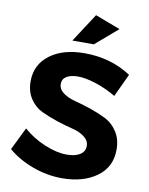

<svg xmlns="http://www.w3.org/2000/svg" viewBox="-99 -999 836 1076"><g transform="rotate(10 318.5 -461.5)"><path d="M20 -106 83 -235Q136 -188 205.5 -159Q275 -130 331 -130Q380 -130 407.5 -147.5Q435 -165 435 -197Q435 -227 407.5 -248Q380 -269 338.5 -279Q297 -289 248.5 -305Q200 -321 158.5 -340.5Q117 -360 89.5 -401Q62 -442 62 -500Q62 -595 136.5 -651Q211 -707 333 -707Q483 -707 599 -631L538 -500Q483 -533 423 -552.5Q363 -572 320 -572Q279 -572 255 -557.5Q231 -543 231 -515Q231 -485 258.5 -464.5Q286 -444 327.5 -433.5Q369 -423 417.5 -406.5Q466 -390 507 -369.5Q548 -349 575.5 -307Q603 -265 603 -206Q603 -106 526 -50.5Q449 5 329 5Q244 5 162 -25Q80 -55 20 -106ZM253 -765 359 -928 502 -874 375 -765Z"/></g></svg>

Font: Trueno
Style: SBd
Weight: 600
Designer: Julieta Ulanovsky
Foundry: Julieta Ulanovsky
Version: Version 3.001b